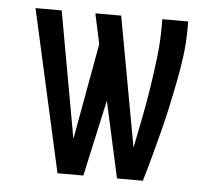

<svg xmlns="http://www.w3.org/2000/svg" viewBox="-43 -567 686 614"><g transform="rotate(5 300.0 -260.0)"><path d="M163 0 47 -520H131L204 -114L260 -423L239 -520H322L398 -103Q408 -152 417.5 -200.5Q427 -249 434.5 -297.5Q442 -346 448 -395.5Q454 -445 454 -494V-520H537V-494Q537 -452 531.5 -410Q526 -368 518 -327Q510 -286 501 -244.5Q492 -203 481.5 -162.5Q471 -122 460 -81Q449 -40 437 0H354L300 -245L246 0Z"/></g></svg>

Font: Bmono
Style: Regular
Weight: 400
Monospace: yes
Designer: Belleve Invis
Foundry: Belleve Invis
Version: Version 11.2.2; ttfautohint (v1.8.2)